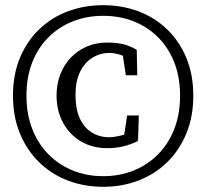

<svg xmlns="http://www.w3.org/2000/svg" viewBox="-20 -705 795 740"><path d="M378 15Q305 15 242 -9Q179 -33 131.5 -79Q84 -125 57 -190Q30 -255 30 -336Q30 -418 57 -482.5Q84 -547 131.5 -592.5Q179 -638 242 -661.5Q305 -685 378 -685Q450 -685 513 -661.5Q576 -638 623.5 -592.5Q671 -547 698 -482.5Q725 -418 725 -336Q725 -255 698 -190Q671 -125 623.5 -79Q576 -33 513 -9Q450 15 378 15ZM378 -26Q441 -26 494.5 -47.5Q548 -69 588.5 -109.5Q629 -150 651.5 -207.5Q674 -265 674 -336Q674 -408 651.5 -465Q629 -522 588.5 -562Q548 -602 494.5 -623Q441 -644 378 -644Q315 -644 261.5 -623Q208 -602 167.5 -562Q127 -522 104.5 -465Q82 -408 82 -336Q82 -265 104.5 -207.5Q127 -150 167.5 -109.5Q208 -69 261.5 -47.5Q315 -26 378 -26ZM394 -134Q336 -134 292 -160Q248 -186 223 -232Q198 -278 198 -337Q198 -381 212.5 -418.5Q227 -456 253.5 -483.5Q280 -511 315.5 -526Q351 -541 393 -541Q425 -541 451.5 -535.5Q478 -530 507 -513L509 -415H465L450 -514L495 -466Q470 -485 446 -493Q422 -501 402 -501Q366 -501 336 -482.5Q306 -464 288.5 -428Q271 -392 271 -338Q271 -285 287.5 -249Q304 -213 333.5 -194.5Q363 -176 402 -176Q419 -176 448 -183Q477 -190 500 -209L455 -161L470 -260H515L512 -162Q485 -148 455.5 -141Q426 -134 394 -134Z"/></svg>

Font: Source Serif 4 18pt
Style: Regular
Weight: 400
Designer: Frank Grießhammer
Foundry: Adobe Systems Incorporated
Version: Version 4.004;hotconv 1.0.116;makeotfexe 2.5.65601